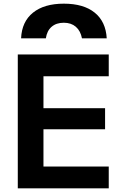

<svg xmlns="http://www.w3.org/2000/svg" viewBox="-20 -1027 676 1047"><path d="M328 -1007Q436 -1007 496.5 -958Q557 -909 562 -818H427Q419 -859 393.5 -881Q368 -903 328 -903Q287 -903 261.5 -881Q236 -859 230 -818H95Q99 -909 160 -958Q221 -1007 328 -1007ZM77 0V-730H573V-611H217V-437H553V-322H217V-119H573V0Z"/></svg>

Font: M PLUS 1
Style: Bold
Weight: 700
Designer: Coji Morishita
Foundry: UNDERFOREST DESIGN
Version: Version 1.001